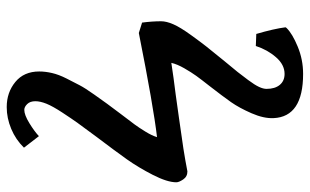

<svg xmlns="http://www.w3.org/2000/svg" viewBox="-197 -495 931 577"><g transform="rotate(90 268.5 -206.5)"><path d="M79.1 -158.2 47.9 -168Q43.9 -198.2 43.9 -225.1Q43.9 -241.2 53 -262Q62 -282.7 85 -314.5Q107.9 -346.2 119.9 -361.3Q131.8 -376.5 164.1 -416Q187 -443.4 196.3 -455.1Q205.6 -466.8 220.5 -486.8Q235.4 -506.8 241.2 -519.5Q247.1 -532.2 247.1 -542Q247.1 -567.4 235.1 -581.8Q223.1 -596.2 202.1 -596.2Q174.3 -596.2 151.9 -570.3Q129.4 -544.4 118.2 -509.8L82 -511.2Q66.4 -564.5 62 -599.1L64 -602.1Q81.1 -619.6 120.1 -635.7Q159.2 -651.9 202.1 -651.9Q331.1 -651.9 335 -563Q336.4 -533.7 320.3 -496.8Q304.2 -460 286.9 -435.3Q269.5 -410.6 238.8 -371.1Q218.8 -345.7 208 -330.8Q197.3 -315.9 185.1 -294.7Q172.9 -273.4 168.9 -255.9Q212.9 -262.7 264.2 -269Q281.7 -271.5 336.2 -279.1Q390.6 -286.6 426.8 -292.2Q462.9 -297.9 495.1 -304.2Q510.7 -304.2 519.3 -291.5Q527.8 -278.8 527.8 -271Q527.8 -243.7 505.4 -200Q482.9 -156.2 458.3 -121.6Q433.6 -86.9 391.1 -30.8Q361.8 8.8 349.6 25.6Q337.4 42.5 318.4 71.5Q299.3 100.6 291.7 119.4Q284.2 138.2 284.2 152.8Q284.2 168.5 292.7 177.2Q301.3 186 310.1 186Q325.2 186 349.9 170.9Q374.5 155.8 389.2 142.1L423.8 187Q399.4 211.9 367.2 225.3Q335 238.8 301.8 238.8Q257.8 238.8 226.3 212.9Q194.8 187 194.8 141.1Q194.8 122.6 199.5 102.5Q204.1 82.5 215.8 59.3Q227.5 36.1 236.1 19.8Q244.6 3.4 264.2 -24.2Q283.7 -51.8 291.7 -62.7Q299.8 -73.7 321.8 -103Q344.2 -132.3 353.8 -145.3Q363.3 -158.2 375.5 -178Q387.7 -197.8 392.1 -212.9Q299.8 -202.1 79.1 -158.2Z"/></g></svg>

Font: Linear Smooth
Style: Bold
Weight: 700
Designer: Philipp H. Poll, Flanker
Foundry: Philipp H. Poll, reworked by Flanker
Version: Version 1.061 | FøM Fix